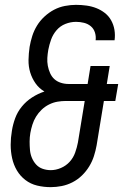

<svg xmlns="http://www.w3.org/2000/svg" viewBox="-20 -763 540 791"><path d="M189 8Q160 8 133 1.5Q106 -5 84.5 -21.5Q63 -38 49.5 -61Q36 -84 30 -111Q24 -138 24 -166.5Q24 -195 29 -224Q33 -250 42.5 -276Q52 -302 70 -324Q88 -346 112 -361.5Q136 -377 163 -386Q141 -399 126.5 -419.5Q112 -440 104.5 -464.5Q97 -489 97.5 -516Q98 -543 102 -570Q106 -593 113 -615Q120 -637 132.5 -657.5Q145 -678 163.5 -695Q182 -712 203 -723Q224 -734 247.5 -738.5Q271 -743 293 -743Q315 -743 336.5 -740Q358 -737 377 -729.5Q396 -722 412 -709.5Q428 -697 438 -679Q448 -661 451.5 -640Q455 -619 452 -597H374Q376 -614 371 -629.5Q366 -645 354 -655Q342 -665 326 -669Q310 -673 293 -673Q271 -673 249.5 -664.5Q228 -656 213 -638.5Q198 -621 190.5 -600Q183 -579 179 -558Q176 -541 175 -524.5Q174 -508 177 -492Q180 -476 186.5 -461.5Q193 -447 204 -437Q215 -427 230.5 -422Q246 -417 263 -417H341L353 -491H432L420 -417H467L455 -347H408L378 -164Q374 -142 367 -120Q360 -98 347.5 -77.5Q335 -57 317.5 -40Q300 -23 278.5 -12Q257 -1 234 3.5Q211 8 189 8ZM189 -62Q210 -62 231 -71Q252 -80 267 -96.5Q282 -113 289.5 -134Q297 -155 301 -176L329 -347H251Q234 -347 216.5 -344Q199 -341 182 -332.5Q165 -324 151.5 -311Q138 -298 128.5 -282.5Q119 -267 113.5 -249.5Q108 -232 105 -215Q102 -197 102 -179.5Q102 -162 103.5 -145Q105 -128 111.5 -112.5Q118 -97 129 -85Q140 -73 156 -67.5Q172 -62 189 -62Z"/></svg>

Font: Iosevka Algr
Style: Italic
Weight: 400
Italic angle: -9°
Monospace: yes
Designer: Belleve Invis
Foundry: Belleve Invis
Version: Version 26.0.2; ttfautohint (v1.8.3)